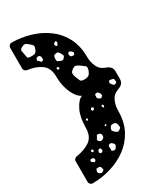

<svg xmlns="http://www.w3.org/2000/svg" viewBox="-229 -861 937 1104"><g transform="rotate(-30 240.0 -309.0)"><path d="M50 -776Q109 -775 167 -758Q225 -741 273.5 -706Q322 -671 351 -616.5Q380 -562 380 -487Q380 -455 392.5 -425.5Q405 -396 434 -384L451 -377Q480 -364 480 -335V-283Q480 -254 451 -241L434 -234Q405 -222 392.5 -192.5Q380 -163 380 -131Q380 -56 351 -2Q322 52 274 87Q226 122 168 139.5Q110 157 52 158H45Q36 158 29.5 151.5Q23 145 23 136V-1Q23 -10 29.5 -16Q36 -22 45 -23Q99 -31 134.5 -56.5Q170 -82 170 -142Q170 -208 192.5 -253.5Q215 -299 243 -309Q225 -316 208 -340.5Q191 -365 180.5 -400.5Q170 -436 170 -476Q170 -535 135 -561Q100 -587 47 -594L42 -595Q35 -596 29 -602Q23 -608 23 -617V-754Q23 -763 29.5 -769.5Q36 -776 45 -776ZM123 -721Q111 -731 102.5 -730.5Q94 -730 81 -722Q70 -715 70.5 -707.5Q71 -700 74 -687Q78 -671 79 -661.5Q80 -652 96 -651Q116 -650 126.5 -653Q137 -656 144 -675Q152 -693 145 -701Q138 -709 123 -721ZM270 -655Q265 -658 262.5 -656Q260 -654 256 -651Q250 -646 253 -640Q254 -635 255.5 -632.5Q257 -630 262 -630Q267 -630 268 -633Q269 -636 271 -641Q272 -646 273 -649Q274 -652 270 -655ZM139 -631Q131 -632 127.5 -629Q124 -626 121 -619Q119 -613 122 -610.5Q125 -608 130 -604Q135 -599 138 -595.5Q141 -592 147 -596Q153 -600 153.5 -604Q154 -608 153 -616Q151 -623 148.5 -626.5Q146 -630 139 -631ZM257 -583Q252 -592 246.5 -594.5Q241 -597 230 -594Q221 -592 219 -587Q217 -582 216 -572Q215 -562 216.5 -557Q218 -552 227 -548Q238 -543 245 -541.5Q252 -540 260 -549Q269 -559 266.5 -565.5Q264 -572 257 -583ZM318 -559Q313 -563 309.5 -565Q306 -567 301 -564Q295 -560 295 -556.5Q295 -553 296 -546Q298 -536 308 -535Q315 -534 319 -534.5Q323 -535 325 -542Q328 -548 325.5 -551Q323 -554 318 -559ZM212 -515 203 -523 195 -519V-510L204 -506ZM321 -464Q307 -474 297.5 -476.5Q288 -479 274 -468Q260 -458 259 -448.5Q258 -439 264 -422Q271 -403 276 -393Q281 -383 301 -383Q323 -383 332.5 -390.5Q342 -398 349 -419Q355 -438 346 -445.5Q337 -453 321 -464ZM452 -294Q451 -300 448.5 -302Q446 -304 439 -305Q432 -306 427 -307.5Q422 -309 419 -302Q415 -295 417 -291Q419 -287 425 -280Q430 -274 434 -271.5Q438 -269 446 -273Q453 -276 453 -281Q453 -286 452 -294ZM340 -269Q335 -277 331.5 -279.5Q328 -282 319 -281Q311 -279 311 -274Q311 -269 310 -262Q309 -252 318 -248Q325 -245 329 -242.5Q333 -240 338 -246Q344 -252 344 -256.5Q344 -261 340 -269ZM266 -219 254 -224 247 -213 253 -203 265 -207ZM321 -206 310 -204 312 -195 319 -186 324 -197ZM205 -181 197 -183 192 -176 198 -168 205 -174ZM283 -96 276 -101 270 -97 271 -90H277ZM340 -60Q338 -71 333.5 -75Q329 -79 318 -80Q307 -81 302 -77.5Q297 -74 293 -64Q289 -54 291.5 -49Q294 -44 302 -37Q310 -30 315.5 -27.5Q321 -25 330 -31Q340 -37 341.5 -42.5Q343 -48 340 -60ZM231 -56Q230 -65 225.5 -67.5Q221 -70 212 -72Q205 -73 203 -69.5Q201 -66 198 -59Q194 -52 191 -48Q188 -44 194 -38Q201 -31 205.5 -29.5Q210 -28 219 -32Q228 -37 230 -41.5Q232 -46 231 -56ZM135 -14 128 -7 130 1 139 4 145 -7ZM178 5Q170 4 166 14Q162 23 168 29Q174 34 183 28Q189 25 187 17Q186 11 185 8.5Q184 6 178 5ZM260 17Q251 7 240 11Q233 14 232 18Q231 22 232 29Q233 39 232 45.5Q231 52 241 54Q252 57 256 53Q260 49 266 39Q270 32 268 27.5Q266 23 260 17ZM113 32Q107 32 103.5 33Q100 34 98 39Q96 45 99 46.5Q102 48 106 52Q110 55 112.5 57Q115 59 119 56Q127 51 125 42Q122 33 113 32ZM121 95Q113 95 109 95Q105 95 102 102Q99 111 99 115.5Q99 120 106 126Q114 132 118.5 132Q123 132 131 127Q138 122 137 117.5Q136 113 134 105Q131 96 121 95Z"/></g></svg>

Font: Rubik Moonrocks
Style: Regular
Weight: 400
Designer: Hubert and Fischer, NaN
Foundry: Hubert and Fischer, NaN
Version: Version 2.200